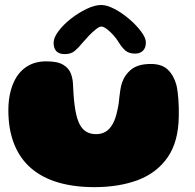

<svg xmlns="http://www.w3.org/2000/svg" viewBox="-20 -713 784 770"><path d="M358.5 37.5Q276.5 37.5 212.5 18.5Q148.5 -0.5 104.2 -38.8Q60 -77 36.8 -135.2Q13.5 -193.5 13.5 -271.5Q13.5 -293 16 -313Q18.5 -333 23.5 -351.2Q28.5 -369.5 36 -385Q54 -424 86.8 -445.5Q119.5 -467 165.5 -467Q211 -467 233.5 -453.2Q256 -439.5 263.8 -419Q271.5 -398.5 272.5 -379Q273 -367 273.8 -355Q274.5 -343 275.2 -331.5Q276 -320 277 -309.5Q278 -299 279.5 -289.5Q284.5 -250.5 294.5 -225.2Q304.5 -200 322 -187.5Q339.5 -175 365.5 -175Q386.5 -175 403 -184.5Q419.5 -194 431.8 -215.5Q444 -237 451 -272Q454.5 -286.5 456.2 -300.2Q458 -314 459.2 -327.2Q460.5 -340.5 462.8 -353.8Q465 -367 469 -380.5Q480.5 -414 507.5 -435.2Q534.5 -456.5 585 -456.5Q629.5 -456.5 653.2 -433.5Q677 -410.5 687.5 -372Q690.5 -358.5 692.5 -343.5Q694.5 -328.5 695.5 -312.8Q696.5 -297 697 -280.5Q697.5 -264 697 -247.5Q696 -145.5 652.8 -82.8Q609.5 -20 533.8 8.8Q458 37.5 358.5 37.5ZM240 -496Q195 -496 195 -541.5Q195 -562 214.5 -588Q234 -614 264.2 -637.8Q294.5 -661.5 327.2 -677.2Q360 -693 386 -693Q409 -693 439.8 -676.8Q470.5 -660.5 499 -636Q527.5 -611.5 546.2 -586.2Q565 -561 565 -542.5Q565 -521.5 553.5 -509.8Q542 -498 522 -498Q496.5 -498 482.2 -510.8Q468 -523.5 455 -545Q447 -558.5 434 -572.8Q421 -587 408 -596.8Q395 -606.5 386.5 -606.5Q378.5 -606.5 364.8 -595.8Q351 -585 336.5 -569.8Q322 -554.5 311 -541.5Q295 -521.5 279.8 -508.8Q264.5 -496 240 -496Z"/></svg>

Font: Gluten ExtraBold
Style: Regular
Weight: 800
Designer: Tyler Finck
Foundry: Etcetera Type Company
Version: Version 1.300